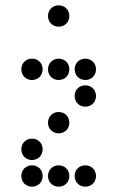

<svg xmlns="http://www.w3.org/2000/svg" viewBox="-20 -710 440 720"><path d="M200 -610C223 -610 240 -627 240 -650C240 -673 223 -690 200 -690C177 -690 160 -673 160 -650C160 -627 177 -610 200 -610ZM100 -410C123 -410 140 -427 140 -450C140 -473 123 -490 100 -490C77 -490 60 -473 60 -450C60 -427 77 -410 100 -410ZM200 -410C223 -410 240 -427 240 -450C240 -473 223 -490 200 -490C177 -490 160 -473 160 -450C160 -427 177 -410 200 -410ZM300 -410C323 -410 340 -427 340 -450C340 -473 323 -490 300 -490C277 -490 260 -473 260 -450C260 -427 277 -410 300 -410ZM300 -310C323 -310 340 -327 340 -350C340 -373 323 -390 300 -390C277 -390 260 -373 260 -350C260 -327 277 -310 300 -310ZM200 -210C223 -210 240 -227 240 -250C240 -273 223 -290 200 -290C177 -290 160 -273 160 -250C160 -227 177 -210 200 -210ZM100 -110C123 -110 140 -127 140 -150C140 -173 123 -190 100 -190C77 -190 60 -173 60 -150C60 -127 77 -110 100 -110ZM100 -10C123 -10 140 -27 140 -50C140 -73 123 -90 100 -90C77 -90 60 -73 60 -50C60 -27 77 -10 100 -10ZM200 -10C223 -10 240 -27 240 -50C240 -73 223 -90 200 -90C177 -90 160 -73 160 -50C160 -27 177 -10 200 -10ZM300 -10C323 -10 340 -27 340 -50C340 -73 323 -90 300 -90C277 -90 260 -73 260 -50C260 -27 277 -10 300 -10Z"/></svg>

Font: TINY 5x3 80
Style: Regular
Weight: 200
Designer: Jack Halten Fahnestock
Foundry: Velvetyne Type Foundry
Version: Version 1.002;hotconv 1.0.109;makeotfexe 2.5.65596